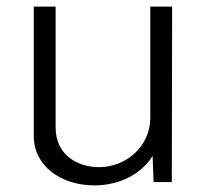

<svg xmlns="http://www.w3.org/2000/svg" viewBox="-20 -550 629 580"><path d="M279 -45C218 -45 148 -79 148 -165V-530H82V-139C82 -48 165 10 265 10C344 10 408 -26 441 -79L444 0H499L500 -530H434V-194C434 -108 361 -45 279 -45Z"/></svg>

Font: 18Franklin Light
Style: Regular
Weight: 300
Designer: Pablo Impallari, Rodrigo Fuenzalida (Modified by Dan O. Williams)
Version: Version 0.025;PS 000.025;hotconv 1.0.88;makeotf.lib2.5.64775